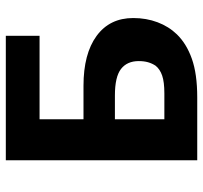

<svg xmlns="http://www.w3.org/2000/svg" viewBox="-39 -659 698 660"><g transform="rotate(-90 310.0 -329.0)"><path d="M89 0V-658H517V-542H230V-113H319Q358 -113 380 -120.5Q402 -128 414 -143Q422 -155 426 -169Q430 -183 430 -201Q430 -241 403 -262Q376 -283 312 -283H198V-391H345Q455 -391 516.5 -346Q578 -301 578 -220Q578 -175 563.5 -136.5Q549 -98 522 -70Q490 -37 438 -18.5Q386 0 305 0Z"/></g></svg>

Font: Ysabeau SC ExtraBold
Style: Regular
Weight: 800
Designer: Christian Thalmann (Catharsis Fonts)
Version: Version 2.001;gftools[0.9.30]; featfreeze: smcp